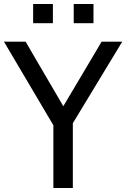

<svg xmlns="http://www.w3.org/2000/svg" viewBox="-25 -934 628 954"><path d="M237.8 -914.1H139.6V-818.8H237.8ZM439.5 -914.1H341.3V-818.8H439.5ZM480 -727.1 289.6 -406.2 102.1 -727.1H-5.4L240.2 -311.5V0H336.9V-321.8L582.5 -727.1Z"/></svg>

Font: SG Kara SemiBold
Style: Regular
Weight: 400
Designer: Damoon Khanjanzadeh
Version: Version 1.000